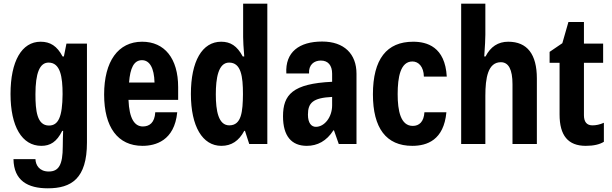

<svg xmlns="http://www.w3.org/2000/svg" viewBox="-20 -780 3313 1040"><path d="M239 240C366 240 451 188 451 -8V-544H340L326 -474H319C289 -531 252 -554 200 -554C98 -554 37 -449 37 -271C37 -95 99 10 204 10C252 10 287 -11 317 -71H322C321 -43 320 -15 320 13C320 113 298 149 244 149C193 149 173 114 172 82H53C55 199 131 240 239 240ZM245 -100C180 -100 172 -182 172 -269C172 -384 195 -441 243 -441C307 -441 319 -364 319 -270C318 -146 296 -100 245 -100Z M945 -308C945 -464 871 -554 750 -554C620 -554 544 -448 544 -268C544 -91 618 10 752 10C821 10 925 -17 940 -172H821C818 -115 789 -95 754 -95C709 -95 680 -137 676 -239H945ZM679 -333C685 -411 705 -454 749 -454C790 -454 815 -413 817 -333Z M1179 10C1234 10 1274 -17 1303 -71H1307L1330 0H1428V-760H1297V-579C1297 -558 1299 -523 1303 -474H1295C1264 -532 1228 -554 1178 -554C1075 -554 1014 -448 1014 -271C1014 -95 1077 10 1179 10ZM1222 -101C1163 -101 1149 -180 1149 -269C1149 -355 1162 -441 1221 -441C1286 -441 1296 -366 1296 -270C1295 -177 1289 -101 1222 -101Z M1642 10C1699 10 1749 -16 1786 -74H1789L1815 0H1911V-381C1911 -487 1845 -555 1725 -555C1601 -555 1524 -498 1531 -382H1654C1651 -429 1681 -452 1718 -452C1757 -452 1779 -426 1779 -381V-337C1565 -327 1513 -267 1513 -150C1513 -43 1559 10 1642 10ZM1691 -93C1667 -93 1648 -113 1648 -159C1648 -223 1675 -250 1779 -255V-209C1779 -146 1738 -93 1691 -93Z M2213 10C2293 10 2384 -21 2398 -172H2279C2276 -121 2251 -98 2216 -98C2150 -98 2134 -180 2134 -270C2134 -362 2149 -447 2214 -447C2247 -447 2275 -419 2276 -365H2400C2391 -527 2292 -554 2218 -554C2075 -554 2000 -460 2000 -269C2000 -86 2072 10 2213 10Z M2478 0H2609V-261C2609 -358 2623 -443 2693 -443C2735 -443 2756 -403 2756 -324V0H2888V-355C2888 -486 2836 -554 2733 -554C2678 -554 2637 -527 2610 -474H2603C2607 -532 2609 -569 2609 -592V-760H2478Z M3153 10C3196 10 3229 2 3251 -12V-115C3229 -105 3208 -101 3189 -101C3159 -101 3143 -119 3143 -156V-440H3247V-544H3143V-661H3059L3026 -546L2957 -499V-440H3011V-160C3011 -46 3057 10 3153 10Z"/></svg>

Font: Kathrein 77 Bold Condensed
Style: Regular
Weight: 700
Width: 3
Designer: Lazydogs Typefoundry, based on Open Sans by Ascender Corporation
Foundry: Lazydogs Typefoundry
Version: Version 1.003;PS 001.003;hotconv 1.0.88;makeotf.lib2.5.64775